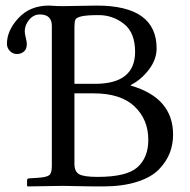

<svg xmlns="http://www.w3.org/2000/svg" viewBox="-20 -667 682 689"><path d="M123.5 -615.2Q100.6 -615.2 84.7 -596.2Q68.8 -577.1 68.8 -554.2Q68.8 -546.4 72.5 -531.7Q76.2 -517.1 76.2 -508.8Q76.2 -490.7 65.7 -481.9Q55.2 -473.1 41 -473.1Q25.9 -473.1 15.4 -484.1Q4.9 -495.1 4.9 -509.8Q4.9 -557.6 46.4 -602.3Q87.9 -647 155.8 -647Q161.6 -647 172.9 -646Q184.1 -645 206.1 -645Q227.1 -645 268.6 -646Q310.1 -647 327.1 -647Q542 -647 542 -493.2Q542 -454.1 514.9 -418Q487.8 -381.8 449.2 -361.8V-359.9Q601.1 -315.9 601.1 -184.1Q601.1 -148.9 589.1 -117.9Q577.1 -86.9 550 -58.8Q522.9 -30.8 471.4 -14.4Q419.9 2 349.1 2Q298.3 2 259.3 1Q220.2 0 206.1 0Q172.9 0 79.1 2L77.1 0V-19Q77.1 -26.9 84 -26.9L113.8 -28.8Q147 -30.8 156.5 -38.3Q166 -45.9 166 -70.8V-574.2Q166 -614.7 123.5 -615.2ZM247.1 -332V-78.1Q247.1 -52.2 263.4 -42.2Q279.8 -32.2 330.1 -32.2Q435.1 -32.2 473.6 -67.1Q512.2 -102.1 512.2 -165Q512.2 -238.3 462.6 -285.2Q413.1 -332 315.9 -332ZM247.1 -569.8V-366.2H320.8Q464.8 -366.2 464.8 -481Q464.8 -549.8 424.8 -581.3Q384.8 -612.8 334 -612.8Q291 -612.8 272.5 -608.4Q253.9 -604 250.5 -596.4Q247.1 -588.9 247.1 -569.8Z"/></svg>

Font: Linux Libertine O
Style: Regular
Weight: 400
Designer: Philipp H. Poll
Foundry: Philipp H. Poll
Version: Version 5.3.0